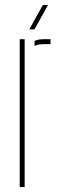

<svg xmlns="http://www.w3.org/2000/svg" viewBox="-20 -759 235 779"><path d="M60 0V-600H80V0ZM120 -573V-593Q134.5 -600 160 -600H185V-580H160Q135.5 -580 120 -573ZM99 -640 154 -739H175L120 -640Z"/></svg>

Font: Big Shoulders Stencil Display Thin
Style: Regular
Weight: 100
Designer: Patric King
Foundry: XO Type Co
Version: Version 1.000